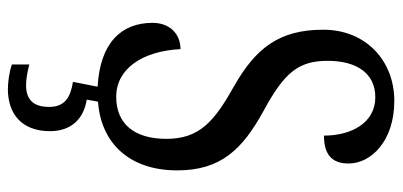

<svg xmlns="http://www.w3.org/2000/svg" viewBox="-280 -484 996 475"><g transform="rotate(90 217.5 -246.0)"><path d="M200 232C262 232 304 197 304 128C304 74 272 44 226 37L231 9C332 2 401 -67 401 -187C401 -294 350 -348 253 -401C159 -452 130 -487 130 -559C130 -631 161 -677 220 -677C284 -677 315 -617 315 -550C360 -550 384 -568 384 -611C384 -666 329 -724 229 -724C130 -724 53 -654 53 -548C53 -439 99 -381 192 -328C279 -279 323 -243 323 -160C323 -81 286 -36 219 -36C150 -36 106 -100 101 -195C63 -195 36 -168 36 -126C36 -49 85 4 194 10L182 71C219 77 244 90 244 130C244 172 223 187 190 187C176 187 158 184 139 179V222C158 229 184 232 200 232Z"/></g></svg>

Font: Noto Serif Myanmar ExtCond
Style: Regular
Weight: 400
Width: 2
Designer: Ben Mitchell and the Monotype Design Team
Foundry: Monotype Imaging Inc.
Version: Version 2.106